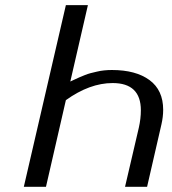

<svg xmlns="http://www.w3.org/2000/svg" viewBox="-20 -720 663 740"><path d="M71.8 0 233.9 -700.2H318.8L251 -405.8Q252.9 -406.7 266.6 -413.1Q280.3 -419.4 285.9 -421.9Q291.5 -424.3 305.2 -429.9Q318.8 -435.5 328.9 -438Q338.9 -440.4 353 -443.8Q367.2 -447.3 381.6 -448.7Q396 -450.2 411.1 -450.2Q503.4 -450.2 556.2 -411.4Q608.9 -372.6 608.9 -296.9Q608.9 -269.5 602.1 -240.2L546.9 0H461.9L515.1 -228Q522.9 -262.7 522.9 -294.9Q522.9 -399.9 414.1 -399.9Q325.7 -399.9 233.9 -334L157.2 0Z"/></svg>

Font: Pfennig
Style: Italic
Weight: 500
Italic angle: -13°
Version: Version 20120410 ; ttfautohint (v0.8)